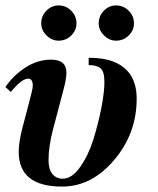

<svg xmlns="http://www.w3.org/2000/svg" viewBox="-27 -675 583 708"><path d="M467 -589Q467 -563 447.5 -544Q428 -525 401 -525Q376 -525 356.5 -544.5Q337 -564 337 -589Q337 -616 356 -635.5Q375 -655 401 -655Q428 -655 447.5 -635.5Q467 -616 467 -589ZM255 -589Q255 -563 235.5 -544Q216 -525 189 -525Q164 -525 144.5 -544.5Q125 -564 125 -589Q125 -616 144 -635.5Q163 -655 189 -655Q216 -655 235.5 -635.5Q255 -616 255 -589ZM300 -435V-462Q353 -462 388 -449Q477 -416 477 -311Q477 -183 394 -85Q311 13 202 13Q42 13 42 -115Q42 -149 55 -201L79 -292Q93 -344 94 -358Q94 -385 77 -385Q53 -385 13 -336L-7 -354Q21 -396 66 -425.5Q111 -455 161 -455Q218 -455 218 -407Q218 -384 206 -340L168 -196Q152 -134 152 -85Q152 -50 166.5 -33Q181 -16 204 -16Q238 -16 268.5 -59Q299 -102 317.5 -161.5Q336 -221 347 -278.5Q358 -336 358 -372Q358 -411 344 -423Q330 -435 300 -435Z"/></svg>

Font: STIX MathJax Alphabets
Style: Bold Italic
Weight: 700
Italic angle: -16.33°
Designer: MicroPress Inc., with final additions and corrections provided by Coen Hoffman, Elsevier (retired)
Version: Version 1.1.1